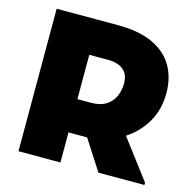

<svg xmlns="http://www.w3.org/2000/svg" viewBox="-105 -829 954 937"><g transform="rotate(15 372.0 -360.0)"><path d="M68 0V-720H376Q485 -720 554.5 -687.5Q624 -655 658 -596.5Q692 -538 692 -460Q692 -376 654 -312Q616 -248 555 -209L704 -12V0H472L374 -152Q365 -152 356 -152H280V0ZM376 -544H280V-320H348Q396 -320 425 -339Q454 -358 467 -388Q480 -418 480 -452Q480 -500 451.5 -522Q423 -544 376 -544Z"/></g></svg>

Font: Kufam Black
Style: Regular
Weight: 900
Designer: Wael Morcos, Artur Schmal
Foundry: Original Type
Version: Version 1.301; ttfautohint (v1.8.3)